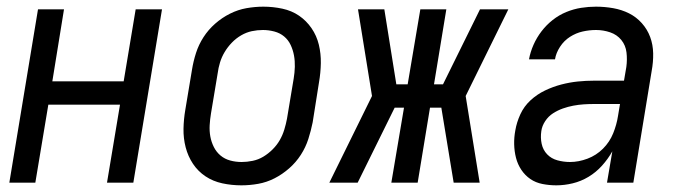

<svg xmlns="http://www.w3.org/2000/svg" viewBox="-20 -548 2040 576"><path d="M8 0 94 -520H172L137 -304H351L387 -520H466L380 0H301L340 -234H125L86 0Z M704 8Q675 8 647 2Q619 -4 596.5 -19Q574 -34 559 -56.5Q544 -79 537 -106Q530 -133 530.5 -161.5Q531 -190 536 -219L556 -339Q560 -364 568 -389Q576 -414 590.5 -436.5Q605 -459 625.5 -477Q646 -495 670 -507Q694 -519 719.5 -523.5Q745 -528 770 -528Q799 -528 827 -522Q855 -516 877 -501Q899 -486 914.5 -463.5Q930 -441 936.5 -414Q943 -387 942.5 -358.5Q942 -330 937 -301L918 -181Q913 -156 905 -131Q897 -106 882.5 -83.5Q868 -61 847.5 -43Q827 -25 803.5 -13Q780 -1 754.5 3.5Q729 8 704 8ZM705 -62Q721 -62 738 -65.5Q755 -69 770 -78Q785 -87 798 -100Q811 -113 819.5 -128Q828 -143 833 -159.5Q838 -176 841 -192L861 -312Q864 -330 864.5 -347.5Q865 -365 862 -381.5Q859 -398 852 -413Q845 -428 832.5 -438.5Q820 -449 803 -453.5Q786 -458 769 -458Q752 -458 735.5 -454.5Q719 -451 703.5 -442Q688 -433 675.5 -420Q663 -407 654 -392Q645 -377 640 -360.5Q635 -344 633 -328L613 -208Q610 -190 609 -172.5Q608 -155 611 -138.5Q614 -122 621.5 -107Q629 -92 641.5 -81.5Q654 -71 670.5 -66.5Q687 -62 705 -62Z M1419 0H1341L1304 -225H1270L1233 0H1154L1192 -225H1164L1053 0H968L1096 -260L1054 -520H1133L1169 -295H1203L1241 -520H1319L1282 -295H1309L1420 -520H1505L1377 -260Z M1649 8Q1628 8 1607.5 4Q1587 0 1571 -11Q1555 -22 1544 -38.5Q1533 -55 1528 -74.5Q1523 -94 1522.5 -115Q1522 -136 1526 -157Q1530 -181 1541 -205Q1552 -229 1571.5 -247Q1591 -265 1615 -276.5Q1639 -288 1664 -294.5Q1689 -301 1713.5 -303.5Q1738 -306 1763 -306H1852L1859 -347Q1862 -369 1859.5 -390.5Q1857 -412 1844 -428Q1831 -444 1810.5 -451Q1790 -458 1768 -458Q1748 -458 1728 -453.5Q1708 -449 1690 -437.5Q1672 -426 1660 -407.5Q1648 -389 1645 -370H1567Q1571 -392 1580.5 -413.5Q1590 -435 1604.5 -454Q1619 -473 1638 -488Q1657 -503 1679 -512Q1701 -521 1723.5 -524.5Q1746 -528 1768 -528Q1794 -528 1819.5 -523.5Q1845 -519 1867 -508Q1889 -497 1905.5 -478.5Q1922 -460 1930.5 -437Q1939 -414 1939.5 -388Q1940 -362 1935 -335L1880 0H1801L1817 -94Q1804 -71 1786 -51Q1768 -31 1745.5 -17.5Q1723 -4 1698 2Q1673 8 1649 8ZM1690 -62Q1716 -62 1742.5 -72Q1769 -82 1789 -102Q1809 -122 1819.5 -148Q1830 -174 1834 -200L1840 -236H1763Q1747 -236 1731.5 -235Q1716 -234 1700 -231Q1684 -228 1668.5 -222.5Q1653 -217 1639 -208Q1625 -199 1615.5 -184.5Q1606 -170 1604 -155Q1601 -135 1605 -116.5Q1609 -98 1621.5 -85Q1634 -72 1652.5 -67Q1671 -62 1690 -62Z"/></svg>

Font: Iosevka SS04 Oblique
Style: Regular
Weight: 400
Italic angle: -9°
Monospace: yes
Designer: Belleve Invis
Foundry: Belleve Invis
Version: Version 19.0.0; ttfautohint (v1.8.4)